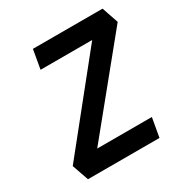

<svg xmlns="http://www.w3.org/2000/svg" viewBox="-161 -820 909 948"><g transform="rotate(-30 293.0 -346.5)"><path d="M70.3 0 37.6 -93.8 432.1 -585H137.7L156.7 -693.4H553.7L585.9 -599.6L185.5 -108.4H497.1L478 0Z"/></g></svg>

Font: Cascadia Code PL SemiBold
Style: Italic
Weight: 600
Italic angle: -10°
Monospace: yes
Designer: Aaron Bell
Foundry: Saja Typeworks
Version: Version 2404.023; ttfautohint (v1.8.4)